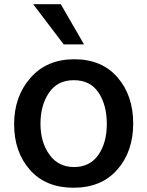

<svg xmlns="http://www.w3.org/2000/svg" viewBox="-20 -840 686 896"><path d="M119.6 -47.4Q45.9 -130.9 45.9 -260.3Q45.9 -389.6 122.1 -476.6Q198.2 -563.5 326.7 -563.5Q455.1 -563.5 528.3 -479Q601.6 -394.5 601.6 -263.7Q601.6 -132.8 527.3 -48.3Q453.1 36.1 323.2 36.1Q193.4 36.1 119.6 -47.4ZM134.8 -820.3H263.7L372.1 -632.8H277.3ZM208.5 -407.2Q168.9 -348.6 168.9 -262.7Q168.9 -176.8 210.4 -118.7Q252 -60.5 325.7 -60.5Q399.4 -60.5 439 -117.2Q478.5 -173.8 478.5 -261.7Q478.5 -349.6 439.9 -407.7Q401.4 -465.8 324.7 -465.8Q248 -465.8 208.5 -407.2Z"/></svg>

Font: GenEi M Gothic v2 Medium
Style: Regular
Weight: 500
Version: Version 2.0